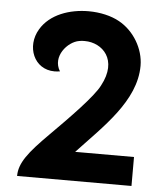

<svg xmlns="http://www.w3.org/2000/svg" viewBox="-52 -761 685 806"><g transform="rotate(5 291.0 -357.5)"><path d="M191 -453C154 -513 212 -579 260 -587C268 -589 276 -589 284 -589C358 -589 429 -522 368 -409C344 -361 249 -264 170 -185C87 -102 50 -55 50 0H532V-122H284C391 -237 526 -357 526 -506C526 -577 483 -650 419 -685C385 -704 338 -715 289 -715C210 -715 127 -687 88 -621C43 -546 81 -451 168 -451C176 -451 183 -452 191 -453Z"/></g></svg>

Font: Mesarto
Style: Regular
Weight: 700
Designer: Mohamed Gaber
Foundry: Kief Type Foundry
Version: Version 2.020